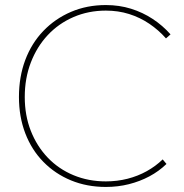

<svg xmlns="http://www.w3.org/2000/svg" viewBox="-20 -730 730 760"><path d="M55 -346Q55 -426 80 -492.5Q105 -559 151.5 -607.5Q198 -656 261 -683Q324 -710 399 -710Q452 -710 498.5 -695.5Q545 -681 584.5 -655Q624 -629 655 -594L637 -578Q608 -611 571 -636Q534 -661 491 -674.5Q448 -688 399 -688Q330 -688 271 -662.5Q212 -637 169 -591Q126 -545 102 -482.5Q78 -420 78 -346Q78 -273 102 -212Q126 -151 169 -106Q212 -61 271 -36.5Q330 -12 399 -12Q444 -12 485 -22.5Q526 -33 561 -52.5Q596 -72 624 -99L639 -81Q609 -52 571.5 -32Q534 -12 490.5 -1Q447 10 399 10Q324 10 261 -16Q198 -42 151.5 -89.5Q105 -137 80 -202.5Q55 -268 55 -346Z"/></svg>

Font: Mach Thin
Style: Regular
Weight: 250
Version: Version 1.002